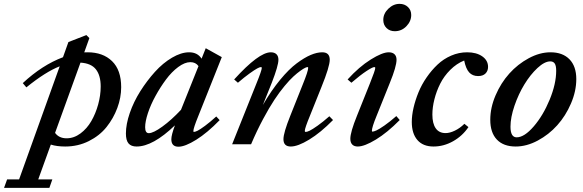

<svg xmlns="http://www.w3.org/2000/svg" viewBox="-140 -729 2944 970"><path d="M189.5 11.2Q147.5 11.2 116.7 1.5L53.2 177.2H124.5L109.4 220.2H-119.6L-104 177.2H-43.5L161.6 -394Q90.3 -366.2 -6.8 -287.6L-24.9 -309.1Q73.2 -400.4 178.2 -439.9L205.6 -516.6L296.4 -551.8L311.5 -536.6L285.6 -464.4Q291 -464.8 302.7 -464.8Q379.9 -464.8 426 -420.2Q472.2 -375.5 472.2 -288.6Q472.2 -235.8 452.6 -183.3Q433.1 -130.9 398.2 -87.2Q363.3 -43.5 308.6 -16.1Q253.9 11.2 189.5 11.2ZM368.7 -292Q368.7 -347.7 344.7 -378.4Q320.8 -409.2 266.6 -412.6L138.2 -57.6Q158.2 -30.3 196.3 -30.3Q233.4 -30.3 266.4 -54.7Q299.3 -79.1 321.3 -117.2Q343.3 -155.3 356 -201.4Q368.7 -247.6 368.7 -292Z M550.3 11.2Q522.5 11.2 509.3 -4.4Q496.1 -20 496.1 -54.7Q496.1 -101.1 515.6 -158Q535.2 -214.8 568.8 -268.1Q602.5 -321.3 642.8 -366Q683.1 -410.6 729.2 -437.7Q775.4 -464.8 815.4 -464.8Q857.9 -464.8 878.4 -432.6L899.4 -485.4L980.5 -440.4L861.8 -142.6Q836.9 -81.5 836.9 -66.9Q836.9 -62.5 839.4 -62.5Q845.7 -62.5 858.2 -68.6Q870.6 -74.7 895.8 -93.3Q920.9 -111.8 952.6 -140.6L969.7 -122.1Q907.7 -58.1 851.3 -22.9Q794.9 12.2 761.7 12.2Q725.6 12.2 725.6 -25.4Q725.6 -46.9 743.7 -95.7Q632.3 11.2 550.3 11.2ZM593.3 -86.4Q593.3 -56.2 611.8 -56.2Q634.3 -56.2 680.2 -89.4Q726.1 -122.6 774.4 -174.3L862.8 -395Q848.6 -415 821.8 -415Q793.5 -415 760.3 -390.4Q727.1 -365.7 698.5 -327.1Q669.9 -288.6 645.8 -244.6Q621.6 -200.7 607.4 -158Q593.3 -115.2 593.3 -86.4Z M1032.7 0 1155.3 -306.6Q1182.6 -373.5 1182.6 -386.2Q1182.6 -390.1 1177.7 -390.1Q1172.4 -390.1 1159.2 -383.1Q1146 -376 1119.9 -357.2Q1093.8 -338.4 1062 -311L1043 -327.6Q1167.5 -464.8 1228 -464.8Q1246.6 -464.8 1256.6 -455.1Q1266.6 -445.3 1266.6 -427.2Q1266.6 -397 1232.9 -310.5L1188 -198.7Q1230.5 -271.5 1275.1 -325.7Q1319.8 -379.9 1358.9 -408.9Q1397.9 -438 1429.7 -451.4Q1461.4 -464.8 1487.8 -464.8Q1525.9 -464.8 1525.9 -427.2Q1525.9 -392.6 1483.9 -289.1L1425.8 -144Q1399.9 -81.5 1399.9 -67.9Q1399.9 -62.5 1404.8 -62.5Q1411.1 -62.5 1424.6 -68.8Q1438 -75.2 1464.8 -94.2Q1491.7 -113.3 1523.9 -141.6L1542.5 -122.6Q1479.5 -58.6 1422.1 -23.7Q1364.7 11.2 1329.1 11.2Q1292 11.2 1292 -25.9Q1292 -58.1 1326.7 -144.5L1389.2 -301.3Q1417 -369.6 1417 -386.7Q1417 -390.1 1413.1 -390.1Q1410.2 -390.1 1401.9 -386.5Q1393.6 -382.8 1377.4 -371.3Q1361.3 -359.9 1342.3 -342.5Q1323.2 -325.2 1297.6 -294.4Q1272 -263.7 1246.1 -224.6Q1220.2 -185.5 1189 -127.2Q1157.7 -68.8 1128.4 0Z M1854.5 -571.3Q1829.1 -571.3 1812.7 -587.4Q1796.4 -603.5 1796.4 -628.4Q1796.4 -660.2 1821.8 -684.8Q1847.2 -709.5 1878.4 -709.5Q1904.3 -709.5 1920.9 -693.6Q1937.5 -677.7 1937.5 -653.3Q1937.5 -621.6 1913.1 -596.4Q1888.7 -571.3 1854.5 -571.3ZM1667.5 11.2Q1649.4 11.2 1639.6 1.2Q1629.9 -8.8 1629.9 -27.8Q1629.9 -61.5 1663.6 -144.5L1728.5 -306.6Q1755.9 -374.5 1755.9 -386.2Q1755.9 -390.1 1751 -390.1Q1742.2 -390.1 1711.9 -370.4Q1681.6 -350.6 1635.3 -311L1616.2 -327.6Q1674.3 -391.6 1732.9 -428.2Q1791.5 -464.8 1823.7 -464.8Q1842.8 -464.8 1853 -455.1Q1863.3 -445.3 1863.3 -427.2Q1863.3 -393.1 1829.6 -310.5L1762.7 -144Q1738.8 -85.9 1738.8 -67.9Q1738.8 -64 1741.7 -64Q1748 -64 1761.7 -70.1Q1775.4 -76.2 1802.7 -95.2Q1830.1 -114.3 1862.3 -142.6L1879.4 -122.6Q1816.9 -59.1 1759 -23.9Q1701.2 11.2 1667.5 11.2Z M2050.3 11.2Q1997.1 11.2 1968.8 -21.5Q1940.4 -54.2 1940.4 -112.8Q1940.4 -146 1949.2 -184.3Q1958 -222.7 1974.1 -262.2Q1990.2 -301.8 2015.4 -338.1Q2040.5 -374.5 2070.6 -402.8Q2100.6 -431.2 2139.4 -448Q2178.2 -464.8 2220.2 -464.8Q2267.1 -464.8 2296.4 -444.3Q2325.7 -423.8 2325.7 -391.1Q2325.7 -370.6 2312.7 -357.7Q2299.8 -344.7 2275.4 -344.7Q2247.1 -344.7 2230.2 -363.3Q2213.4 -381.8 2205.1 -423.3Q2166.5 -407.7 2134.8 -376Q2103 -344.2 2084 -306.2Q2064.9 -268.1 2054.7 -227.5Q2044.4 -187 2044.4 -149.9Q2044.4 -105 2061.3 -80.8Q2078.1 -56.6 2111.3 -56.6Q2132.3 -56.6 2158.2 -69.1Q2184.1 -81.5 2206.1 -103.5L2226.6 -86.9Q2196.3 -42 2148.9 -15.4Q2101.6 11.2 2050.3 11.2Z M2465.3 11.2Q2403.8 11.2 2370.4 -23.7Q2336.9 -58.6 2336.9 -124Q2336.9 -185.1 2363.8 -247.6Q2390.6 -310.1 2433.1 -357.4Q2475.6 -404.8 2531.2 -434.8Q2586.9 -464.8 2641.1 -464.8Q2702.6 -464.8 2737.1 -429.4Q2771.5 -394 2771.5 -329.6Q2771.5 -268.6 2744.6 -206.1Q2717.8 -143.6 2675.3 -96.2Q2632.8 -48.8 2576.7 -18.8Q2520.5 11.2 2465.3 11.2ZM2470.2 -35.2Q2508.8 -35.2 2556.4 -90.3Q2604 -145.5 2637 -225.6Q2669.9 -305.7 2669.9 -371.6Q2669.9 -397 2662.6 -408Q2655.3 -418.9 2640.1 -418.9Q2611.3 -418.9 2575.2 -385.3Q2539.1 -351.6 2509.3 -302.7Q2479.5 -253.9 2459.2 -194.8Q2439 -135.7 2439 -88.9Q2439 -35.2 2470.2 -35.2Z"/></svg>

Font: Elstob 6pt SemiBold
Style: Italic
Weight: 600
Italic angle: -20°
Designer: Peter S. Baker
Version: Version 1.015